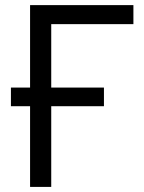

<svg xmlns="http://www.w3.org/2000/svg" viewBox="-20 -734 567 754"><path d="M503.9 -713.9V-639.2H181.2V-390.1H388.2V-316.9H181.2V0H98.1V-316.9H22.9V-390.1H98.1V-713.9Z"/></svg>

Font: HunimalSansv1.5
Style: Regular
Weight: 400
Foundry: Ascender Corporation
Version: Version 1.10